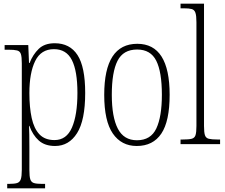

<svg xmlns="http://www.w3.org/2000/svg" viewBox="-20 -780 1219 1039"><path d="M19 239V215H30Q58 215 72.5 210.5Q87 206 92.5 190Q98 174 98 139V-438Q98 -472 93 -487.5Q88 -503 72.5 -507Q57 -511 25 -511H5V-536H133L137 -439H140Q158 -485 189.5 -515.5Q221 -546 276 -546Q358 -546 399.5 -482Q441 -418 441 -277Q441 -129 397 -59.5Q353 10 278 10Q223 10 190 -19.5Q157 -49 139 -99H137Q138 -81 138.5 -51Q139 -21 139 18V140Q139 175 144 190.5Q149 206 163.5 210.5Q178 215 205 215H224V239ZM275 -22Q340 -22 369.5 -90Q399 -158 399 -277Q399 -396 369 -455Q339 -514 272 -514Q202 -514 170.5 -450Q139 -386 139 -276Q139 -199 151.5 -141.5Q164 -84 193.5 -53Q223 -22 275 -22Z M720 10Q637 10 590.5 -57.5Q544 -125 544 -267Q544 -543 723 -543Q898 -543 898 -267Q898 -124 853 -57Q808 10 720 10ZM721 -21Q796 -21 826 -85Q856 -149 856 -267Q856 -391 825.5 -451.5Q795 -512 722 -512Q647 -512 616 -451Q585 -390 585 -267Q585 -147 617.5 -84Q650 -21 721 -21Z M957 0V-25H968Q1001 -25 1017 -29Q1033 -33 1038 -48.5Q1043 -64 1043 -98V-660Q1043 -695 1037.5 -711Q1032 -727 1017.5 -731Q1003 -735 976 -735H957V-760H1084V-98Q1084 -64 1089 -48.5Q1094 -33 1110 -29Q1126 -25 1159 -25H1171V0Z"/></svg>

Font: Noto Serif Tamil Condensed ExtraLight
Style: Regular
Weight: 200
Width: 3
Designer: Indian Type Foundry, Tom Grace, and the Monotype Design Team
Foundry: Monotype Imaging Inc.
Version: Version 2.004; ttfautohint (v1.8.4.7-5d5b)